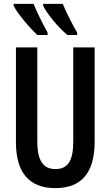

<svg xmlns="http://www.w3.org/2000/svg" viewBox="-20 -958 569 988"><path d="M303 -938H202V-929C220 -889 281 -815 327 -778H377V-790C348 -840 316 -905 303 -938ZM153 -938H50V-929C69 -889 133 -814 172 -778H225V-790C196 -843 171 -893 153 -938ZM467 -714H357V-230C357 -127 327 -88 265 -88C205 -88 172 -128 172 -229V-714H62V-227C62 -66 133 10 265 10C397 10 467 -66 467 -229Z"/></svg>

Font: Noto Sans Display Condensed Medium
Style: Regular
Weight: 500
Width: 3
Designer: Monotype Design Team
Foundry: Monotype Imaging Inc.
Version: Version 1.900